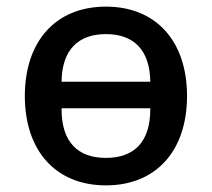

<svg xmlns="http://www.w3.org/2000/svg" viewBox="-20 -548 640 580"><path d="M300 12C452 12 545 -93 545 -258C545 -423 452 -528 300 -528C148 -528 55 -423 55 -258C55 -93 148 12 300 12ZM300 -71C216 -71 166 -118 166 -218V-221H434V-218C434 -118 384 -71 300 -71ZM300 -445C383 -445 433 -398 434 -301H166C167 -398 217 -445 300 -445Z"/></svg>

Font: IBM Mono Medium
Style: Regular
Weight: 500
Monospace: yes
Designer: Mike Abbink, Paul van der Laan, Pieter van Rosmalen
Foundry: Bold Monday
Version: Version 2.3